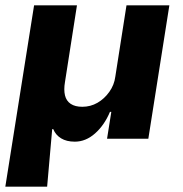

<svg xmlns="http://www.w3.org/2000/svg" viewBox="-20 -521 688 721"><path d="M0 180 108 -501H269L224 -213Q219 -184 224 -163Q229 -142 245.5 -131Q262 -120 289 -120Q320 -120 346 -135Q372 -150 390.5 -176Q409 -202 413 -233L455 -501H616L537 0H382L398 -101H393Q372 -51 337 -20Q302 11 261 11Q230 11 209.5 -1.5Q189 -14 180 -36H176L157 180Z"/></svg>

Font: Nunito Sans 8pt ExtraBold
Style: Italic
Weight: 800
Italic angle: -9°
Version: Version 3.101;gftools[0.9.27]